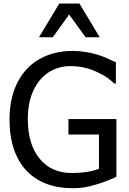

<svg xmlns="http://www.w3.org/2000/svg" viewBox="-20 -1020 707 1055"><path d="M416.5 -1000.5H305.7L194.3 -815.4H270L359.9 -940.4L450.2 -815.4H527.8ZM377.9 14.2C403.8 14.2 425.8 12.7 444.8 9.3C463.9 5.9 486.3 0.5 512.2 -7.3C540 -15.1 576.2 -28.8 619.6 -48.3V-365.7H356V-280.8H523.9V-92.8C488.3 -77.6 430.7 -69.3 374 -69.3C300.3 -69.3 240.7 -95.7 199.2 -146.5C154.8 -198.7 132.8 -272.5 132.8 -367.2C132.8 -424.8 142.6 -475.6 162.1 -519.5C201.2 -606.9 274.9 -656.7 367.2 -656.7C423.3 -656.7 475.1 -643.6 516.6 -622.6C537.6 -612.8 554.7 -603.5 567.4 -594.7C580.1 -585.4 593.8 -574.2 608.4 -561H616.7V-677.7C601.1 -685.1 583.5 -693.4 564.5 -701.7C545.4 -710 528.3 -715.8 513.7 -720.2C468.8 -733.4 423.8 -740.2 378.9 -740.2C275.9 -740.2 186.5 -704.6 127.4 -640.6C65.4 -573.7 32.2 -480 32.2 -364.3C32.2 -241.7 64.9 -145.5 127 -80.6C187.5 -17.6 273.9 14.2 377.9 14.2Z"/></svg>

Font: SG Kara
Style: Regular
Weight: 400
Designer: Damoon Khanjanzadeh
Version: Version 1.000